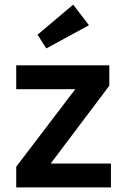

<svg xmlns="http://www.w3.org/2000/svg" viewBox="-20 -809 546 829"><path d="M50 0V-89L305 -424H50V-527H452V-439L199 -103H459V0ZM180 -600 142 -659 296 -789 364 -700Z"/></svg>

Font: Readex Pro Medium
Style: Regular
Weight: 500
Designer: Bonnie Shaver-Troup, Thomas Jockin
Foundry: Lexend
Version: Version 1.204; ttfautohint (v1.8.4.7-5d5b)